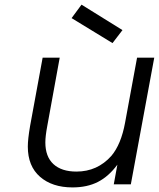

<svg xmlns="http://www.w3.org/2000/svg" viewBox="-20 -796 686 829"><path d="M471.2 0 486.8 -85Q449.2 -34.2 402.8 -10.5Q356.4 13.2 293 13.2Q205.6 13.2 152.8 -32.7Q100.1 -78.6 100.1 -163.1Q100.1 -194.8 109.9 -252L164.1 -546.9H237.8L184.1 -252Q175.8 -208 175.8 -181.2Q175.8 -119.6 210.7 -87.4Q245.6 -55.2 310.1 -55.2Q400.4 -55.2 460.9 -123Q502.9 -172.9 520 -266.1L571.8 -546.9H646L544.9 0ZM289.1 -717.8 332 -775.9 508.8 -666 465.8 -609.9Z"/></svg>

Font: Involve
Style: Italic
Weight: 400
Italic angle: -10.5°
Designer: Stefan Peev
Foundry: Context Ltd.
Version: Version 1.001